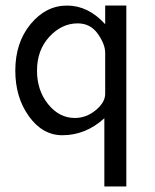

<svg xmlns="http://www.w3.org/2000/svg" viewBox="-20 -475 557 690"><path d="M35 -221Q35 -322 90 -388.5Q145 -455 221 -455Q297 -455 358 -388V-455H434V195H355V-50Q288 11 204 11Q133 11 84 -57Q35 -125 35 -221ZM113 -221Q113 -150 153 -100.5Q193 -51 249 -51Q290 -51 324 -79Q358 -107 358 -138V-285Q358 -316 331.5 -353.5Q305 -391 259 -391Q202 -391 157.5 -343Q113 -295 113 -221Z"/></svg>

Font: CMU Sans Serif
Style: Medium
Weight: 500
Version: Version 0.7.0